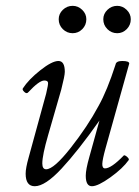

<svg xmlns="http://www.w3.org/2000/svg" viewBox="-20 -625 478 658"><path d="M229 -511.2Q209.5 -511.2 195.3 -525.1Q181.2 -539.1 181.2 -559.1Q181.2 -577.6 195.3 -591.3Q209.5 -605 229 -605Q247.6 -605 261.7 -591.3Q275.9 -577.6 275.9 -559.1Q275.9 -539.1 262 -525.1Q248 -511.2 229 -511.2ZM381.8 -511.2Q362.3 -511.2 348.1 -525.1Q334 -539.1 334 -559.1Q334 -577.6 348.1 -591.3Q362.3 -605 381.8 -605Q399.9 -605 414.1 -591.3Q428.2 -577.6 428.2 -559.1Q428.2 -539.1 414.3 -525.1Q400.4 -511.2 381.8 -511.2ZM99.1 13.2Q67.9 13.2 67.9 -29.8Q67.9 -48.8 78.1 -85L138.2 -304.2Q146 -336.9 144.5 -342.3Q143.1 -349.1 131.8 -349.1Q114.3 -349.1 77.1 -309.1Q71.8 -302.2 63.7 -309.6Q55.7 -316.9 58.1 -321.8Q77.6 -352.1 117.9 -384Q158.2 -416 180.2 -416Q202.1 -416 202.1 -378.9Q202.1 -365.7 189.9 -317.9L145 -162.1Q125 -93.3 125 -64.9Q125 -44.9 138.2 -44.9Q164.6 -44.9 222.4 -118.4Q280.3 -191.9 317.9 -262.2Q347.2 -314.5 376 -403.8Q377.9 -416 398.9 -416Q422.9 -416 422.9 -407.2L341.8 -117.2Q331.1 -78.6 330.6 -63.5Q330.1 -48.3 339.8 -47.9Q361.3 -47.9 403.8 -91.8Q405.3 -94.2 410.4 -91.3Q415.5 -88.4 419.2 -83.7Q422.9 -79.1 420.9 -76.2Q400.9 -47.9 358.4 -17.3Q315.9 13.2 294.9 13.2Q273.9 13.2 273.9 -22.9Q273.9 -43.9 286.1 -86.9L320.8 -211.9Q247.1 -107.4 190.9 -47.1Q134.8 13.2 99.1 13.2Z"/></svg>

Font: Junicode SmCond Light
Style: Italic
Weight: 300
Width: 4
Italic angle: -11°
Designer: Peter S. Baker
Version: Version 2.206